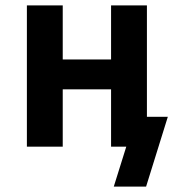

<svg xmlns="http://www.w3.org/2000/svg" viewBox="-20 -540 640 707"><path d="M518 147H399L445 0H389V-211H211V0H79V-520H211V-321H389V-520H521V-110H598Z"/></svg>

Font: Iosevka Extrabold Extended
Style: Regular
Weight: 800
Width: 7
Monospace: yes
Designer: Belleve Invis
Foundry: Belleve Invis
Version: Version 32.5.0; ttfautohint (v1.8.4)